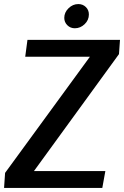

<svg xmlns="http://www.w3.org/2000/svg" viewBox="-37 -924 610 944"><path d="M98 -728H553L548 -658L130 -83H481L466 0H-17L-12 -74L405 -645H87ZM400 -853Q400 -825 379 -805Q358 -785 331 -785Q309 -785 294 -800Q279 -815 279 -836Q279 -863 300 -883.5Q321 -904 348 -904Q370 -904 385 -889.5Q400 -875 400 -853Z"/></svg>

Font: Rosario SemiBold
Style: Italic
Weight: 600
Italic angle: -8.05°
Designer: Hector Gatti
Foundry: Omnibus Type
Version: Version 1.101; ttfautohint (v1.8.1.43-b0c9)